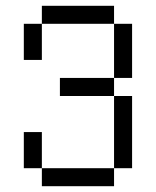

<svg xmlns="http://www.w3.org/2000/svg" viewBox="-20 -520 540 665"><path d="M125 62.5V125H375V62.5ZM125 62.5Q125 62.5 125 -62.5H62.5Q62.5 -62.5 62.5 62.5ZM375 62.5H437.5Q437.5 62.5 437.5 -187.5H375Q375 -187.5 375 62.5ZM375 -187.5V-250H187.5V-187.5ZM375 -250H437.5V-437.5H375ZM62.5 -437.5Q62.5 -437.5 62.5 -312.5H125Q125 -312.5 125 -437.5ZM125 -437.5H375V-500H125Z"/></svg>

Font: BFUnifontExMono
Style: Regular
Weight: 500
Version: Version 15.0.06